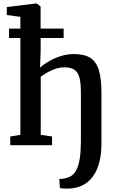

<svg xmlns="http://www.w3.org/2000/svg" viewBox="-20 -841 682 1112"><path d="M380 251Q375.5 251.5 364 251.2Q352.5 251 341.2 250.2Q330 249.5 327 247.5L323 195.5Q330.5 196.5 347.8 193.5Q365 190.5 375.5 186.5Q404 176.5 420 147.8Q436 119 442.2 75.5Q448.5 32 448.5 -21.5V-305Q448.5 -356 441 -388.2Q433.5 -420.5 412.8 -435.8Q392 -451 352.5 -451Q327.5 -451 302.5 -442.8Q277.5 -434.5 255.2 -422Q233 -409.5 216 -396.5V-60L281.5 -50.5V0H39.5V-50.5L98 -60V-743.5L19.5 -754V-800L189 -821H191.5L215 -804L215.5 -548.5L212 -449Q230 -466.5 261 -484.8Q292 -503 330 -515.5Q368 -528 408.5 -528Q469 -528 503.8 -505.2Q538.5 -482.5 553 -433.2Q567.5 -384 567.5 -305V-10Q567.5 51.5 555 99.5Q542.5 147.5 518.2 180.8Q494 214 459.2 231.8Q424.5 249.5 380 251ZM32.5 -621V-675.5H348.5V-621Z"/></svg>

Font: Merriweather 28pt SemiBold
Style: Regular
Weight: 600
Version: Version 2.100